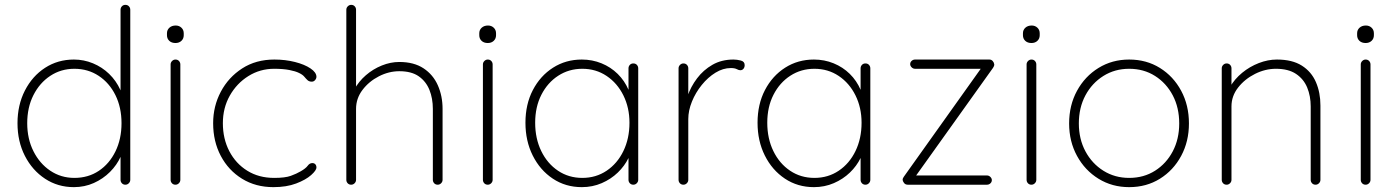

<svg xmlns="http://www.w3.org/2000/svg" viewBox="-20 -760 5742 790"><path d="M496 -740Q505 -740 510.5 -734Q516 -728 516 -720V-20Q516 -12 510 -6Q504 0 496 0Q487 0 481.5 -6Q476 -12 476 -20V-162L492 -184Q492 -150 476.5 -115.5Q461 -81 432.5 -52.5Q404 -24 366 -7Q328 10 284 10Q218 10 165.5 -24.5Q113 -59 82.5 -118.5Q52 -178 52 -253Q52 -328 82.5 -387.5Q113 -447 165.5 -481Q218 -515 284 -515Q325 -515 362.5 -499.5Q400 -484 429 -456Q458 -428 475 -390.5Q492 -353 492 -309L476 -334V-720Q476 -728 481.5 -734Q487 -740 496 -740ZM286 -28Q343 -28 386.5 -57Q430 -86 455 -137Q480 -188 480 -253Q480 -318 455 -368.5Q430 -419 386 -448Q342 -477 286 -477Q231 -477 187 -448Q143 -419 117.5 -368.5Q92 -318 92 -253Q92 -189 117.5 -138Q143 -87 187 -57.5Q231 -28 286 -28Z M722 -20Q722 -12 716 -6Q710 0 702 0Q693 0 687.5 -6Q682 -12 682 -20V-495Q682 -503 688 -509Q694 -515 702 -515Q711 -515 716.5 -509Q722 -503 722 -495ZM702 -583Q686 -583 676.5 -592Q667 -601 667 -615V-623Q667 -637 677 -646Q687 -655 703 -655Q717 -655 726.5 -646Q736 -637 736 -623V-615Q736 -601 726.5 -592Q717 -583 702 -583Z M1109 -515Q1154 -515 1193.5 -505Q1233 -495 1257.5 -478.5Q1282 -462 1282 -444Q1282 -437 1276.5 -430.5Q1271 -424 1263 -424Q1252 -424 1245.5 -430Q1239 -436 1232 -444.5Q1225 -453 1210 -460Q1196 -467 1170.5 -472Q1145 -477 1108 -477Q1050 -477 1002 -447Q954 -417 925.5 -366.5Q897 -316 897 -253Q897 -189 923.5 -138Q950 -87 997.5 -57.5Q1045 -28 1108 -28Q1153 -28 1176.5 -36.5Q1200 -45 1217 -55Q1238 -67 1246 -78Q1254 -89 1265 -89Q1273 -89 1277.5 -84Q1282 -79 1282 -71Q1282 -59 1260 -39.5Q1238 -20 1198.5 -5Q1159 10 1105 10Q1032 10 976 -24.5Q920 -59 888.5 -118.5Q857 -178 857 -253Q857 -323 888.5 -382.5Q920 -442 976.5 -478.5Q1033 -515 1109 -515Z M1623 -505Q1683 -505 1722.5 -479Q1762 -453 1781.5 -409Q1801 -365 1801 -312V-20Q1801 -12 1795 -6Q1789 0 1781 0Q1772 0 1766.5 -6Q1761 -12 1761 -20V-312Q1761 -355 1747 -390Q1733 -425 1703 -446Q1673 -467 1623 -467Q1580 -467 1539 -446Q1498 -425 1471.5 -390Q1445 -355 1445 -312V-20Q1445 -12 1439 -6Q1433 0 1425 0Q1416 0 1410.5 -6Q1405 -12 1405 -20V-720Q1405 -728 1411 -734Q1417 -740 1425 -740Q1434 -740 1439.5 -734Q1445 -728 1445 -720V-371L1420 -323Q1420 -359 1438 -392Q1456 -425 1485.5 -450.5Q1515 -476 1551 -490.5Q1587 -505 1623 -505Z M2007 -20Q2007 -12 2001 -6Q1995 0 1987 0Q1978 0 1972.5 -6Q1967 -12 1967 -20V-495Q1967 -503 1973 -509Q1979 -515 1987 -515Q1996 -515 2001.5 -509Q2007 -503 2007 -495ZM1987 -583Q1971 -583 1961.5 -592Q1952 -601 1952 -615V-623Q1952 -637 1962 -646Q1972 -655 1988 -655Q2002 -655 2011.5 -646Q2021 -637 2021 -623V-615Q2021 -601 2011.5 -592Q2002 -583 1987 -583Z M2586 -499Q2595 -499 2600.5 -493Q2606 -487 2606 -479V-20Q2606 -12 2600 -6Q2594 0 2586 0Q2577 0 2571.5 -6Q2566 -12 2566 -20V-162L2582 -175Q2582 -143 2566 -110Q2550 -77 2522 -50Q2494 -23 2456 -6.5Q2418 10 2374 10Q2307 10 2254.5 -25Q2202 -60 2172 -120Q2142 -180 2142 -255Q2142 -331 2172.5 -389.5Q2203 -448 2255.5 -481.5Q2308 -515 2374 -515Q2417 -515 2455 -499.5Q2493 -484 2521.5 -456Q2550 -428 2566 -390.5Q2582 -353 2582 -309L2566 -334V-479Q2566 -487 2571.5 -493Q2577 -499 2586 -499ZM2376 -28Q2432 -28 2476 -57.5Q2520 -87 2545 -138.5Q2570 -190 2570 -255Q2570 -317 2545 -367.5Q2520 -418 2476 -447.5Q2432 -477 2376 -477Q2321 -477 2277 -448.5Q2233 -420 2207.5 -370Q2182 -320 2182 -255Q2182 -190 2207 -138.5Q2232 -87 2276 -57.5Q2320 -28 2376 -28Z M2792 0Q2783 0 2777.5 -6Q2772 -12 2772 -20V-479Q2772 -487 2778 -493Q2784 -499 2792 -499Q2801 -499 2806.5 -493Q2812 -487 2812 -479V-310L2795 -284Q2795 -323 2808.5 -363Q2822 -403 2848 -437.5Q2874 -472 2911.5 -493.5Q2949 -515 2998 -515Q3012 -515 3028 -511Q3044 -507 3044 -492Q3044 -483 3039 -477Q3034 -471 3026 -471Q3020 -471 3011.5 -475.5Q3003 -480 2987 -480Q2955 -480 2924 -461Q2893 -442 2867.5 -410.5Q2842 -379 2827 -342Q2812 -305 2812 -270V-20Q2812 -12 2806 -6Q2800 0 2792 0Z M3541 -499Q3550 -499 3555.5 -493Q3561 -487 3561 -479V-20Q3561 -12 3555 -6Q3549 0 3541 0Q3532 0 3526.5 -6Q3521 -12 3521 -20V-162L3537 -175Q3537 -143 3521 -110Q3505 -77 3477 -50Q3449 -23 3411 -6.5Q3373 10 3329 10Q3262 10 3209.5 -25Q3157 -60 3127 -120Q3097 -180 3097 -255Q3097 -331 3127.5 -389.5Q3158 -448 3210.5 -481.5Q3263 -515 3329 -515Q3372 -515 3410 -499.5Q3448 -484 3476.5 -456Q3505 -428 3521 -390.5Q3537 -353 3537 -309L3521 -334V-479Q3521 -487 3526.5 -493Q3532 -499 3541 -499ZM3331 -28Q3387 -28 3431 -57.5Q3475 -87 3500 -138.5Q3525 -190 3525 -255Q3525 -317 3500 -367.5Q3475 -418 3431 -447.5Q3387 -477 3331 -477Q3276 -477 3232 -448.5Q3188 -420 3162.5 -370Q3137 -320 3137 -255Q3137 -190 3162 -138.5Q3187 -87 3231 -57.5Q3275 -28 3331 -28Z M4041 -38Q4049 -38 4055 -32Q4061 -26 4061 -19Q4061 -11 4055 -5.5Q4049 0 4041 0H3715Q3705 0 3699.5 -7.5Q3694 -15 3694 -20Q3694 -24 3695.5 -27Q3697 -30 3699 -33L4021 -485L4026 -477H3745Q3737 -477 3731 -483Q3725 -489 3725 -496Q3725 -504 3731 -509.5Q3737 -515 3745 -515H4051Q4059 -515 4064.5 -509Q4070 -503 4071 -495Q4071 -491 4069.5 -487.5Q4068 -484 4066 -481L3746 -33L3731 -38Z M4244 -20Q4244 -12 4238 -6Q4232 0 4224 0Q4215 0 4209.5 -6Q4204 -12 4204 -20V-495Q4204 -503 4210 -509Q4216 -515 4224 -515Q4233 -515 4238.5 -509Q4244 -503 4244 -495ZM4224 -583Q4208 -583 4198.5 -592Q4189 -601 4189 -615V-623Q4189 -637 4199 -646Q4209 -655 4225 -655Q4239 -655 4248.5 -646Q4258 -637 4258 -623V-615Q4258 -601 4248.5 -592Q4239 -583 4224 -583Z M4872 -252Q4872 -178 4840 -118.5Q4808 -59 4752.5 -24.5Q4697 10 4626 10Q4556 10 4500 -24.5Q4444 -59 4411.5 -118.5Q4379 -178 4379 -252Q4379 -327 4411.5 -386.5Q4444 -446 4500 -480.5Q4556 -515 4626 -515Q4697 -515 4752.5 -480.5Q4808 -446 4840 -386.5Q4872 -327 4872 -252ZM4832 -252Q4832 -317 4805.5 -367.5Q4779 -418 4732.5 -447.5Q4686 -477 4626 -477Q4567 -477 4520 -447.5Q4473 -418 4446 -367.5Q4419 -317 4419 -252Q4419 -188 4446 -137.5Q4473 -87 4520 -57.5Q4567 -28 4626 -28Q4686 -28 4732.5 -57.5Q4779 -87 4805.5 -137.5Q4832 -188 4832 -252Z M5234 -515Q5297 -515 5336.5 -490Q5376 -465 5394.5 -422Q5413 -379 5413 -326V-20Q5413 -12 5407 -6Q5401 0 5393 0Q5384 0 5378.5 -6Q5373 -12 5373 -20V-322Q5373 -365 5358.5 -400Q5344 -435 5312.5 -456Q5281 -477 5230 -477Q5186 -477 5144 -456Q5102 -435 5074.5 -400Q5047 -365 5047 -322V-20Q5047 -12 5041 -6Q5035 0 5027 0Q5018 0 5012.5 -6Q5007 -12 5007 -20V-479Q5007 -487 5013 -493Q5019 -499 5027 -499Q5036 -499 5041.5 -493Q5047 -487 5047 -479V-381L5022 -333Q5022 -369 5041 -402Q5060 -435 5091 -460.5Q5122 -486 5159.5 -500.5Q5197 -515 5234 -515Z M5619 -20Q5619 -12 5613 -6Q5607 0 5599 0Q5590 0 5584.5 -6Q5579 -12 5579 -20V-495Q5579 -503 5585 -509Q5591 -515 5599 -515Q5608 -515 5613.5 -509Q5619 -503 5619 -495ZM5599 -583Q5583 -583 5573.5 -592Q5564 -601 5564 -615V-623Q5564 -637 5574 -646Q5584 -655 5600 -655Q5614 -655 5623.5 -646Q5633 -637 5633 -623V-615Q5633 -601 5623.5 -592Q5614 -583 5599 -583Z"/></svg>

Font: Quicksand Light Light
Style: Regular
Weight: 300
Version: Version 3.006